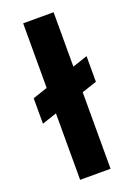

<svg xmlns="http://www.w3.org/2000/svg" viewBox="-140 -775 578 830"><g transform="rotate(-20 149.5 -360.0)"><path d="M11 -283V-400L288 -493V-375ZM79 0V-720H219V0Z"/></g></svg>

Font: DM Sans 24pt ExtraBold
Style: Regular
Weight: 800
Designer: Colophon Foundry, Jonny Pinhorn
Foundry: Colophon Foundry
Version: Version 4.004;gftools[0.9.30]